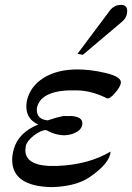

<svg xmlns="http://www.w3.org/2000/svg" viewBox="-20 -750 542 788"><path d="M502 -705Q502 -679 481 -661L320 -525L298 -529L434 -711Q452 -730 476 -730Q502 -730 502 -705ZM476 -409Q473 -392 451 -367Q428 -341 418 -347Q355 -378 298 -379Q154 -384 133 -313Q131 -305 131 -300Q131 -260 176 -256Q180 -257 193.5 -261.5Q207 -266 211 -267Q215 -268 229.5 -271.5Q244 -275 249.5 -274Q255 -273 272 -274Q318 -271 318 -244Q318 -238 317 -235Q312 -216 290 -206Q273 -197 250 -195Q212 -193 170 -216Q150 -217 119 -194Q91 -172 86 -151Q84 -139 84 -134Q84 -64 215 -69Q343 -74 434 -128Q431 -80 348 -23Q292 15 193 18Q30 15 30 -94Q30 -114 36 -136Q55 -206 137 -239Q88 -261 88 -313Q88 -321 90 -335Q103 -395 158.5 -430Q214 -465 298 -465Q352 -465 411 -451Q446 -443 462 -432.5Q478 -422 476 -409Z"/></svg>

Font: GFS Didot
Style: Italic
Weight: 400
Italic angle: -12°
Designer: Takis Katsoulidis and George D. Matthiopoulos
Foundry: George Matthiopoulos and Takis Katsoulidis
Version: Version 1.0